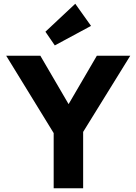

<svg xmlns="http://www.w3.org/2000/svg" viewBox="-20 -1003 727 1023"><path d="M285 -263 13 -706H195L404 -348H287L496 -706H674L400 -263ZM266 0V-335H423V0ZM272 -761 222 -834 381 -983 465 -865Z"/></svg>

Font: Outfit Thin
Style: Bold
Weight: 700
Version: Version 1.100;gftools[0.9.27]